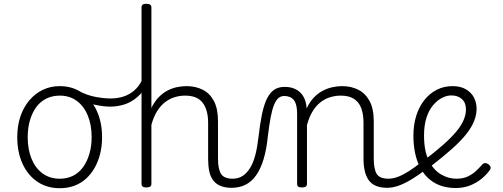

<svg xmlns="http://www.w3.org/2000/svg" viewBox="-20 -973 2651 1012"><path d="M295 19Q227 19 176.5 -15.5Q126 -50 98.5 -110.5Q71 -171 71 -250Q71 -310 87.5 -359Q104 -408 134.5 -444Q165 -480 205.5 -499.5Q246 -519 295 -519Q361 -519 411 -485Q461 -451 489.5 -390Q518 -329 518 -250Q518 -202 507.5 -161Q497 -120 478 -87Q459 -54 432 -30Q405 -6 370.5 6.5Q336 19 295 19ZM295 -31Q334 -31 365 -46.5Q396 -62 417.5 -91.5Q439 -121 451 -161.5Q463 -202 463 -250Q463 -315 442.5 -364.5Q422 -414 384.5 -441.5Q347 -469 295 -469Q256 -469 224.5 -453.5Q193 -438 171.5 -409Q150 -380 138 -339.5Q126 -299 126 -250Q126 -185 146.5 -135.5Q167 -86 205 -58.5Q243 -31 295 -31Z M562 -411Q525 -411 479.5 -421Q434 -431 378 -460Q369 -464 368 -471.5Q367 -479 370.5 -485.5Q374 -492 380.5 -495Q387 -498 394 -494Q438 -471 482.5 -462.5Q527 -454 563 -454Q599 -454 630.5 -464Q662 -474 687.5 -496Q713 -518 729 -552Q735 -563 744.5 -563Q754 -563 760 -555.5Q766 -548 760 -536Q736 -489 704 -461.5Q672 -434 635.5 -422.5Q599 -411 562 -411Z M1202 17Q1166 17 1141.5 6.5Q1117 -4 1102.5 -24Q1088 -44 1082.5 -72.5Q1077 -101 1077 -137V-326Q1077 -393 1048.5 -431Q1020 -469 956 -469Q928 -469 901.5 -461Q875 -453 851.5 -435.5Q828 -418 809 -388.5Q790 -359 778 -315V-4Q778 6 771.5 10.5Q765 15 751 15Q738 15 732 10.5Q726 6 726 -4V-934Q726 -944 732 -948.5Q738 -953 751 -953Q765 -953 771.5 -948.5Q778 -944 778 -934V-404Q794 -437 815.5 -459.5Q837 -482 861.5 -495Q886 -508 912 -513.5Q938 -519 963 -519Q1011 -519 1048.5 -500Q1086 -481 1107.5 -440.5Q1129 -400 1129 -334V-137Q1129 -82 1145 -56.5Q1161 -31 1208 -31Q1219 -31 1224.5 -23.5Q1230 -16 1229.5 -7Q1229 2 1222 9.5Q1215 17 1202 17Z M1199 17Q1190 17 1185.5 9.5Q1181 2 1181.5 -7Q1182 -16 1188 -23.5Q1194 -31 1205 -31Q1236 -31 1258.5 -45.5Q1281 -60 1298 -87.5Q1315 -115 1325.5 -155Q1336 -195 1342 -247Q1350 -318 1360.5 -369Q1371 -420 1386.5 -452Q1402 -484 1424.5 -499.5Q1447 -515 1480 -515Q1489 -515 1493.5 -508Q1498 -501 1497.5 -491.5Q1497 -482 1492 -474.5Q1487 -467 1478 -467Q1460 -467 1447 -455.5Q1434 -444 1424 -419Q1414 -394 1406.5 -354Q1399 -314 1392 -257Q1385 -186 1369.5 -134.5Q1354 -83 1330 -49Q1306 -15 1273.5 1Q1241 17 1199 17Z M2023 17Q1986 17 1961.5 6.5Q1937 -4 1923 -24Q1909 -44 1902.5 -72.5Q1896 -101 1896 -137V-326Q1896 -371 1884 -403Q1872 -435 1845.5 -452Q1819 -469 1776 -469Q1749 -469 1721.5 -461Q1694 -453 1670.5 -435Q1647 -417 1628.5 -387.5Q1610 -358 1598 -314V-4Q1598 6 1591.5 10.5Q1585 15 1571 15Q1558 15 1552 10.5Q1546 6 1546 -4V-374Q1546 -424 1529 -445.5Q1512 -467 1478 -467Q1467 -467 1461.5 -474.5Q1456 -482 1456.5 -491.5Q1457 -501 1463 -508Q1469 -515 1480 -515Q1508 -515 1528.5 -507Q1549 -499 1563.5 -484.5Q1578 -470 1586 -450Q1594 -430 1596 -405V-401Q1612 -435 1633 -457.5Q1654 -480 1679 -493.5Q1704 -507 1730.5 -513Q1757 -519 1783 -519Q1831 -519 1868.5 -500Q1906 -481 1928 -440.5Q1950 -400 1950 -334V-137Q1950 -82 1965.5 -56.5Q1981 -31 2029 -31Q2038 -31 2043 -23.5Q2048 -16 2047.5 -7Q2047 2 2041 9.5Q2035 17 2023 17Z M2020 17Q2009 17 2003.5 9.5Q1998 2 1998.5 -7Q1999 -16 2006 -23.5Q2013 -31 2026 -31Q2051 -31 2077.5 -41Q2104 -51 2135.5 -71Q2167 -91 2206 -123Q2214 -129 2221.5 -126Q2229 -123 2234 -116Q2239 -109 2239.5 -100Q2240 -91 2232 -85Q2189 -52 2151.5 -29Q2114 -6 2081.5 5.5Q2049 17 2020 17Z M2383 18Q2309 18 2259 -16.5Q2209 -51 2184 -113Q2159 -175 2159 -258Q2159 -315 2174 -363Q2189 -411 2217 -446Q2245 -481 2282.5 -500Q2320 -519 2365 -519Q2408 -519 2436.5 -502Q2465 -485 2478.5 -458Q2492 -431 2492 -400Q2492 -368 2479 -335Q2466 -302 2437.5 -266Q2409 -230 2362.5 -188.5Q2316 -147 2250 -96L2210 -124Q2272 -171 2315.5 -209.5Q2359 -248 2385.5 -280Q2412 -312 2424 -341Q2436 -370 2436 -396Q2436 -431 2415 -450.5Q2394 -470 2359 -470Q2334 -470 2308.5 -456.5Q2283 -443 2261.5 -417Q2240 -391 2227.5 -351.5Q2215 -312 2215 -259Q2215 -177 2240 -127Q2265 -77 2304 -54Q2343 -31 2385 -31Q2421 -31 2446 -43Q2471 -55 2489.5 -72.5Q2508 -90 2522 -106Q2530 -114 2538 -113.5Q2546 -113 2555 -107Q2563 -101 2565.5 -93Q2568 -85 2562 -77Q2545 -53 2518.5 -31Q2492 -9 2457.5 4.5Q2423 18 2383 18Z"/></svg>

Font: Playwrite US Modern ExtraLight
Style: Regular
Weight: 250
Designer: Veronika Burian, José Scaglione
Foundry: TypeTogether
Version: Version 1.003